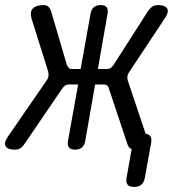

<svg xmlns="http://www.w3.org/2000/svg" viewBox="-78 -580 698 757"><path d="M21 -16Q13 -3 4 3.5Q-5 10 -20 10Q-47 10 -55.5 -3Q-64 -16 -47 -41L106 -263Q112 -271 113 -280.5Q114 -290 112 -298L46 -508Q39 -534 52 -547Q65 -560 93 -560Q107 -560 113.5 -553Q120 -546 124 -534L185 -326Q188 -318 192.5 -313Q197 -308 206 -308H240L279 -526Q282 -543 292 -551.5Q302 -560 319 -560Q336 -560 342.5 -551.5Q349 -543 346 -526L308 -308H343Q353 -308 359.5 -313Q366 -318 371 -326L504 -534Q512 -546 521.5 -553Q531 -560 545 -560Q573 -560 581 -546.5Q589 -533 572 -508L432 -297Q426 -289 424.5 -280Q423 -271 426 -262L496 -53Q508 -51 514 -44Q521 -35 518 -17L493 121Q490 139 479.5 148Q469 157 450.5 157Q432 157 425 148Q418 139 421 121L441 8Q437 6 434 4Q427 -2 423 -16L352 -229Q350 -238 345 -242.5Q340 -247 331 -247H297L258 -24Q255 -7 245 1.5Q235 10 218 10Q201 10 194 1.5Q187 -7 190 -24L230 -247H194Q185 -247 178.5 -242.5Q172 -238 166 -229Z"/></svg>

Font: Maple Mono Light
Style: Italic
Weight: 300
Italic angle: -10°
Monospace: yes
Designer: subframe7536
Version: Version 7.000